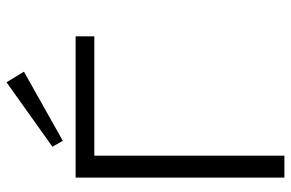

<svg xmlns="http://www.w3.org/2000/svg" viewBox="-171 -717 888 586"><g transform="rotate(-90 273.0 -424.0)"><path d="M23.9 -637.2H455.1V-580.1H90.8V0H23.9ZM347.2 -794.9 136.2 -676.3 118.2 -708 314.9 -848.1Z"/></g></svg>

Font: Anonymous Pro
Style: Regular
Weight: 400
Monospace: yes
Designer: Mark Simonson
Version: Version 1.003